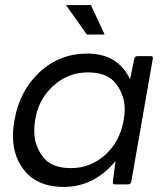

<svg xmlns="http://www.w3.org/2000/svg" viewBox="-20 -726 663 756"><path d="M259 -64Q336 -64 394 -116Q452 -168 467 -253Q471 -275 471 -295Q471 -351 437 -396Q403 -441 326 -441Q249 -441 191 -389Q115 -321 115 -208Q115 -154 148.5 -109Q182 -64 259 -64ZM231 10Q121 10 69 -64Q31 -117 31 -191Q31 -220 37 -253Q57 -368 135.5 -441.5Q214 -515 324 -515Q444 -515 492 -414L509 -495Q511 -505 522 -505H574Q582 -505 582 -497L497 -11Q495 -1 485 0H433Q424 0 424 -8L435 -92Q351 10 231 10ZM392 -590H322L240 -706H338Z"/></svg>

Font: YamahaIndonesia935. App
Style: Italic
Weight: 400
Italic angle: -10°
Designer: Dalton Maag Ltd
Foundry: Dalton Maag Ltd
Version: Version 1.002; January 01, 2024; Regular/Italic